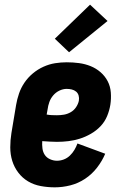

<svg xmlns="http://www.w3.org/2000/svg" viewBox="-20 -795 540 823"><path d="M215 8Q184 8 154.5 2.5Q125 -3 100.5 -17.5Q76 -32 58.5 -55Q41 -78 32.5 -105.5Q24 -133 24 -163.5Q24 -194 29 -225L49 -345Q53 -369 61.5 -394Q70 -419 85 -441Q100 -463 121 -480.5Q142 -498 166.5 -509Q191 -520 216 -524Q241 -528 266 -528Q293 -528 319 -524.5Q345 -521 368.5 -511.5Q392 -502 411 -485.5Q430 -469 441.5 -447Q453 -425 455 -398.5Q457 -372 453 -346Q449 -321 439 -297Q429 -273 411 -254Q393 -235 369.5 -221.5Q346 -208 322 -200.5Q298 -193 273.5 -190Q249 -187 224 -187Q209 -187 193 -188Q177 -189 161 -190Q160 -174 162 -158.5Q164 -143 172 -131Q180 -119 194.5 -112.5Q209 -106 224 -106Q239 -106 253.5 -111.5Q268 -117 279.5 -128Q291 -139 299 -152.5Q307 -166 312 -180L431 -136Q418 -105 396 -76.5Q374 -48 344.5 -28.5Q315 -9 281.5 -0.5Q248 8 215 8ZM224 -301Q239 -301 254 -303.5Q269 -306 283 -314Q297 -322 306 -335.5Q315 -349 318 -363Q320 -375 317 -385.5Q314 -396 306 -402.5Q298 -409 287.5 -411.5Q277 -414 266 -414Q250 -414 234.5 -406.5Q219 -399 208 -386Q197 -373 191.5 -357.5Q186 -342 184 -326L180 -304Q191 -302 202 -301.5Q213 -301 224 -301ZM276 -571 215 -629 366 -775 441 -705Z"/></svg>

Font: Iosevka Heavy
Style: Italic
Weight: 900
Italic angle: -9°
Monospace: yes
Designer: Belleve Invis
Foundry: Belleve Invis
Version: Version 32.5.0; ttfautohint (v1.8.4)